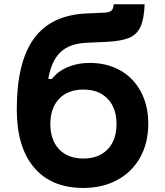

<svg xmlns="http://www.w3.org/2000/svg" viewBox="-20 -881 790 919"><path d="M60.3 -356.6Q60.3 -582.5 141.7 -695.5Q223.1 -808.4 391.9 -816.4L479.4 -820.4Q503.5 -821.4 513.2 -830.3Q522.9 -839.1 524.2 -860.5H672.3Q669.7 -789.3 652.2 -752.2Q634.7 -715.1 597.9 -699.8Q561.1 -684.5 492.6 -680.8L391.9 -676.2Q312.2 -672.2 268.9 -630.6Q225.7 -588.9 211.1 -503.1H228.4Q256.1 -539.2 303.6 -559.6Q351.1 -579.9 408.8 -579.9Q492.5 -579.9 556.1 -543.8Q619.7 -507.6 654.7 -441.3Q689.7 -374.9 689.7 -288.6Q689.7 -196.9 650.9 -127.5Q612.1 -58 541.7 -19.7Q471.2 18.6 378.6 18.6Q226.1 18.6 143.2 -79Q60.3 -176.6 60.3 -356.6ZM537.7 -287.3Q537.7 -364.1 495.2 -408.2Q452.8 -452.3 379.3 -452.3Q305.2 -452.3 263.1 -408.2Q221 -364.1 221 -287.3Q221 -210.4 263.1 -166.3Q305.2 -122.2 379.3 -122.2Q452.8 -122.2 495.2 -166.3Q537.7 -210.4 537.7 -287.3Z"/></svg>

Font: Martian Mono VF sWd Rg
Style: Regular
Weight: 400
Width: 6
Monospace: yes
Designer: Roman Shamin
Foundry: Evil Martians
Version: Version 1.100